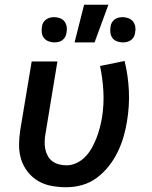

<svg xmlns="http://www.w3.org/2000/svg" viewBox="-20 -778 640 806"><path d="M259 8Q228 8 197 2.5Q166 -3 140.5 -18Q115 -33 96.5 -56.5Q78 -80 69 -108.5Q60 -137 60 -168.5Q60 -200 65 -232L113 -520H221L171 -217Q168 -201 167.5 -184.5Q167 -168 170 -152.5Q173 -137 180.5 -123.5Q188 -110 200 -101Q212 -92 228 -88Q244 -84 260 -84Q281 -84 302 -94Q323 -104 339 -121Q355 -138 366 -158Q377 -178 385 -198.5Q393 -219 398.5 -240Q404 -261 408 -283Q417 -339 414 -394Q411 -449 400 -501L503 -522Q518 -461 521 -397Q524 -333 513 -268Q508 -236 498.5 -203.5Q489 -171 474 -140Q459 -109 437 -81Q415 -53 387 -32Q359 -11 325.5 -1.5Q292 8 259 8ZM496 -600Q483 -600 471 -604.5Q459 -609 452 -618.5Q445 -628 443.5 -640.5Q442 -653 444 -666Q445 -675 449.5 -683Q454 -691 461.5 -696.5Q469 -702 477.5 -704Q486 -706 495 -706Q507 -706 519 -701.5Q531 -697 538.5 -687.5Q546 -678 548 -665.5Q550 -653 547 -640Q546 -631 541.5 -623Q537 -615 529.5 -609.5Q522 -604 513 -602Q504 -600 496 -600ZM208 -600Q196 -600 184 -604.5Q172 -609 164.5 -618.5Q157 -628 155.5 -640.5Q154 -653 156 -666Q157 -675 161.5 -683Q166 -691 174 -696.5Q182 -702 190.5 -704Q199 -706 207 -706Q220 -706 232 -701.5Q244 -697 251 -687.5Q258 -678 260 -665.5Q262 -653 259 -640Q258 -631 253.5 -623Q249 -615 242 -609.5Q235 -604 226 -602Q217 -600 208 -600ZM293 -600 333 -758H435L377 -600Z"/></svg>

Font: Iosevka Semibold Extended
Style: Italic
Weight: 600
Width: 7
Italic angle: -9°
Monospace: yes
Designer: Belleve Invis
Foundry: Belleve Invis
Version: Version 32.5.0; ttfautohint (v1.8.4)